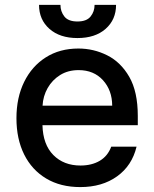

<svg xmlns="http://www.w3.org/2000/svg" viewBox="-20 -750 627 781"><path d="M306.5 11Q226.2 11 168 -23.8Q109.7 -58.6 78.3 -121.6Q46.9 -184.7 46.9 -269.2Q46.9 -353 78.3 -416.9Q109.7 -480.8 166.4 -516.7Q223 -552.6 299 -552.6Q360.8 -552.6 416 -525Q471.2 -497.5 505.9 -437.3Q540.5 -377.1 540.5 -278.4V-240.8H152.7Q154.8 -161.9 197.1 -119.3Q239.3 -76.7 307.5 -76.7Q353 -76.7 385.7 -95.9Q418.3 -115.1 432.5 -153.4H535.5Q517 -76.3 456.3 -32.7Q395.6 11 306.5 11ZM153.1 -320.3H436.4Q436.1 -382.8 398.8 -423.8Q361.5 -464.8 299.7 -464.8Q256.7 -464.8 224.6 -444.8Q192.5 -424.7 173.8 -391.9Q155.2 -359 153.1 -320.3ZM364.7 -730.1H452.1Q452.1 -670.1 409.6 -632.6Q367.2 -595.2 295.1 -595.2Q223.4 -595.2 181.1 -632.6Q138.8 -670.1 138.8 -730.1H225.9Q225.9 -703.5 241.7 -683.1Q257.5 -662.6 295.1 -662.6Q332.4 -662.6 348.5 -682.9Q364.7 -703.1 364.7 -730.1Z"/></svg>

Font: Inter Zeller Medium
Style: Regular
Weight: 500
Designer: Rasmus Andersson; Joe Bland
Foundry: zeller
Version: Version 3.015;git-dec3a8cb1